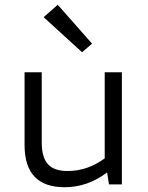

<svg xmlns="http://www.w3.org/2000/svg" viewBox="-20 -773 620 805"><path d="M251 12Q83 12 83 -165V-470H155V-176Q155 -113 181 -84.5Q207 -56 263 -56Q347 -56 419 -109V-470H491V0H437L429 -50Q347 12 251 12ZM324 -554 163 -701 222 -753 366 -590Z"/></svg>

Font: Sometype Mono
Style: Regular
Weight: 400
Monospace: yes
Designer: Ryoichi Tsunekawa
Foundry: Dharma Type
Version: Version 1.000; ttfautohint (v1.8.3)